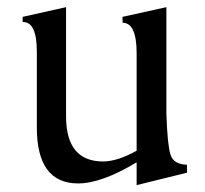

<svg xmlns="http://www.w3.org/2000/svg" viewBox="-20 -508 579 542"><path d="M365.7 14.6V-49.8Q266.6 9.8 200.7 9.8Q84 9.8 84 -147.9V-361.8Q84 -445.8 45.4 -445.8H43.9V-460.4L166.5 -487.8V-179.7Q166.5 -52.2 271 -52.2Q311 -52.2 365.7 -82.5V-357.9Q365.7 -443.4 326.2 -443.8L325.7 -460.4L449.7 -487.8V-186Q452.6 -99.6 461.2 -71.8Q469.7 -43.9 507.8 -43V-20.5Z"/></svg>

Font: Kelvinch
Style: Regular
Weight: 400
Designer: Paul James MIller
Foundry: High-Logic / Made with FontCreator
Version: Version 3.30 September 23, 2016